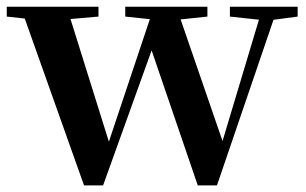

<svg xmlns="http://www.w3.org/2000/svg" viewBox="-28 -556 922 579"><path d="M225.4 3.1 34 -535.7H173L307.7 -105.2L292.1 -104.5L296.6 -117.6L436.4 -535.7H503.5L652.1 -104.5H634.8L638.8 -116.3L764.6 -535.7H810.2L626.3 3.1H568.4L414.9 -445.9H444.5L437.1 -426L282.9 3.1ZM-7.6 -506V-535.7H269V-506L140.1 -494.8H95.1ZM349.7 -506V-535.7H597.5V-506L491.9 -494.8H456.2ZM665.3 -506V-535.7H869.6V-506L785.5 -494.8H769.3Z"/></svg>

Font: Noto Serif TC
Style: Regular
Weight: 200
Designer: Ryoko NISHIZUKA 西塚涼子 (kana & ideographs); Frank Grießhammer (Latin, Greek & Cyrillic); Wenlong ZHANG 张文龙 (bopomofo); San
Foundry: Adobe
Version: Version 2.001;hotconv 1.1.0;makeotfexe 2.6.0